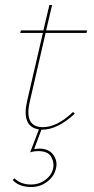

<svg xmlns="http://www.w3.org/2000/svg" viewBox="-20 -513 375 770"><path d="M163 -381 100 -108Q75 -3 152 -3Q209 -3 273 -64L280 -57Q210 7 150 7H146L117 85Q131 83 138 83Q177 83 195 109.5Q213 136 203 168Q195 197 167.5 217Q140 237 106 237Q56 237 31 209L38 202Q63 227 105 227Q136 227 160.5 209.5Q185 192 192 167Q199 141 186 117Q173 93 133 93Q116 93 101 98L136 6Q65 -5 89 -109L152 -381H61L64 -391H154L178 -493H189L165 -391H329L327 -381Z"/></svg>

Font: EauTestInfant Hairline
Style: Italic
Weight: 250
Italic angle: -12°
Designer: Christian Thalmann (Catharsis Fonts)
Version: Version 0.001;PS 000.001;hotconv 1.0.88;makeotf.lib2.5.64775